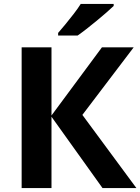

<svg xmlns="http://www.w3.org/2000/svg" viewBox="-20 -954 712 974"><path d="M671.9 0H500L241.2 -361.8V0H89.8V-713.9H241.2V-368.2L497.1 -713.9H658.2L397.9 -371.1ZM556.6 -934.1V-923.8Q542.5 -910.2 519.5 -890.1Q496.6 -870.1 470.2 -848.4Q443.8 -826.7 418.5 -806.9Q393.1 -787.1 374 -773.9H274.9V-787.1Q291 -805.7 312.3 -831.3Q333.5 -856.9 354.5 -884.3Q375.5 -911.6 389.6 -934.1Z"/></svg>

Font: Wonky
Style: Regular
Weight: 400
Designer: Monotype Design Team
Foundry: Monotype Imaging Inc.
Version: Version 3.000